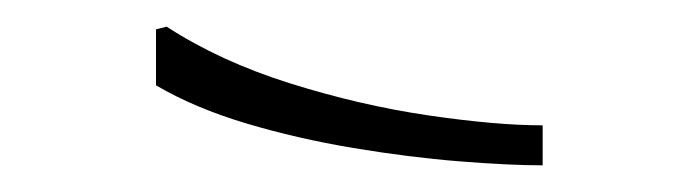

<svg xmlns="http://www.w3.org/2000/svg" viewBox="-20 -876 524 144"><path d="M105 -856Q145 -830 197.5 -813.5Q250 -797 301 -789.5Q352 -782 387 -782V-752Q362 -752 324.5 -755Q287 -758 245 -765Q203 -772 164.5 -783.5Q126 -795 97 -812V-854Z"/></svg>

Font: Phudu
Style: Regular
Weight: 400
Version: Version 1.005;gftools[0.9.23]